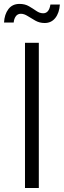

<svg xmlns="http://www.w3.org/2000/svg" viewBox="-29 -942 320 962"><path d="M165.5 -727.5V0H96.2V-727.5ZM194.8 -826.7Q169.4 -826.7 148.4 -838.4Q127.4 -850.1 109.6 -861.6Q91.8 -873 75.7 -873Q59.1 -873 50 -860.1Q41 -847.2 39.6 -829.1H-8.8Q-6.8 -869.6 12.9 -896Q32.7 -922.4 68.8 -922.4Q96.2 -922.4 116.2 -910.6Q136.2 -898.9 153.1 -887.2Q169.9 -875.5 187.5 -875.5Q216.8 -875.5 223.6 -919.4H271Q268.1 -877 248 -851.8Q228 -826.7 194.8 -826.7Z"/></svg>

Font: Inter Light
Style: Regular
Weight: 300
Designer: Rasmus Andersson
Foundry: rsms
Version: Version 4.000;git-a52131595